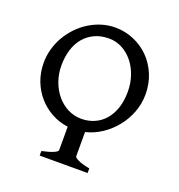

<svg xmlns="http://www.w3.org/2000/svg" viewBox="-117 -728 771 827"><g transform="rotate(20 268.5 -315.0)"><path d="M417.5 -388.2Q417.5 -426.8 405.8 -460.9Q394 -495.1 373.3 -520.8Q352.5 -546.4 324.5 -561.3Q296.4 -576.2 264.2 -576.2Q226.6 -576.2 198 -562.7Q169.4 -549.3 149.7 -525.6Q129.9 -502 119.9 -469Q109.9 -436 109.9 -397Q109.9 -358.4 122.3 -324.2Q134.8 -290 156.2 -264.6Q177.7 -239.3 206.5 -224.6Q235.4 -210 268.1 -210Q300.8 -210 328.4 -222.2Q356 -234.4 375.7 -257.3Q395.5 -280.3 406.5 -313.2Q417.5 -346.2 417.5 -388.2ZM493.2 -402.8Q493.2 -360.4 478.3 -321Q463.4 -281.7 437.5 -249.5Q411.6 -217.3 377.2 -194.3Q342.8 -171.4 303.7 -162.1V-50.8Q303.7 -44.9 321.5 -36.4Q339.4 -27.8 374.5 -21V0H154.8V-21Q188 -27.8 206.8 -35.9Q225.6 -43.9 225.6 -50.8V-158.2Q186 -163.1 151.4 -181.9Q116.7 -200.7 90.6 -230Q64.5 -259.3 49.3 -298.1Q34.2 -336.9 34.2 -382.8Q34.2 -415 43 -446Q51.8 -477.1 67.6 -504.4Q83.5 -531.7 105.7 -554.9Q127.9 -578.1 154.5 -594.7Q181.2 -611.3 211.2 -620.6Q241.2 -629.9 273.4 -629.9Q317.9 -629.9 357.9 -613Q397.9 -596.2 428 -566.2Q458 -536.1 475.6 -494.4Q493.2 -452.6 493.2 -402.8Z"/></g></svg>

Font: Noto Serif Devanagari
Style: Regular
Weight: 400
Designer: Monotype Design Team
Foundry: Monotype Imaging Inc.
Version: Version 1.01